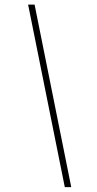

<svg xmlns="http://www.w3.org/2000/svg" viewBox="-20 -731 412 813"><path d="M99.1 -711.4H126.5L281.7 61.5H254.4Z"/></svg>

Font: Roboto Thin
Style: Italic
Weight: 250
Italic angle: -12°
Designer: Google
Version: Version 2.134; 2016